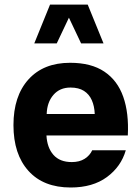

<svg xmlns="http://www.w3.org/2000/svg" viewBox="-20 -811 610 836"><path d="M182.3 -221.1H536.5Q541.6 -318.8 516.6 -389.7Q491.6 -460.7 434.4 -499.1Q377.3 -537.6 285.2 -537.6Q169.4 -537.6 104 -465.2Q38.6 -392.8 38.6 -266.2Q38.6 -139.3 103.9 -67Q169.1 5.4 287.7 5.4Q383.8 5.4 445.6 -40.1Q507.3 -85.6 527.7 -156.7H381.5Q371.1 -133.9 348.6 -119.6Q326 -105.3 292.7 -105.3Q240.3 -105.3 212.7 -136.7Q185.1 -168.1 182.3 -221.1ZM183.3 -314.6Q184.9 -365.8 212.6 -397.8Q240.2 -429.8 286.9 -429.8Q322.8 -429.8 345.6 -415.2Q368.4 -400.6 379.8 -374.6Q391.3 -348.6 392.5 -314.6ZM430.8 -621.9 361.9 -791H197.9L129.2 -621.9H227L280.1 -734L333.2 -621.9Z"/></svg>

Font: Estedad-FD VF
Style: Regular
Weight: 100
Designer: Amin Abedi
Version: Version 7.3